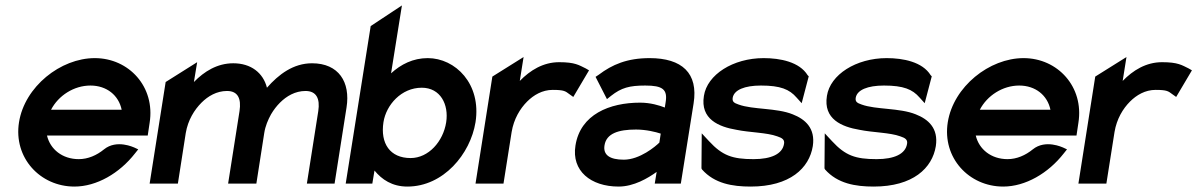

<svg xmlns="http://www.w3.org/2000/svg" viewBox="-20 -676 4409 707"><path d="M254 11C336 11 420 -38 477 -111L489 -126L474 -133C473 -133 410 -164 363 -126C336 -104 304 -90 270 -90C210 -90 165 -126 153 -177H524L531 -224C552 -356 455 -462 329 -462C203 -462 71 -357 50 -226C29 -95 128 11 254 11ZM313 -361C373 -361 417 -325 428 -272H168C195 -324 252 -361 313 -361Z M635 0 664 -186C672 -234 696 -272 722 -298C746 -322 778 -341 816 -341C856 -341 869 -313 862 -267L820 0H924L953 -186C957 -212 967 -235 978 -255C988 -272 999 -286 1011 -298C1035 -322 1067 -341 1105 -341C1145 -341 1159 -313 1152 -267L1110 0H1212L1256 -280C1271 -374 1227 -443 1129 -443C1060 -443 1006 -402 963 -353C949 -408 904 -443 839 -443C780 -443 732 -413 694 -374L706 -447L590 -374L531 0Z M1351 0 1359 -48C1386 -15 1424 11 1480 11C1613 11 1712 -109 1731 -226C1753 -367 1657 -462 1555 -462C1501 -462 1456 -439 1420 -406L1460 -656L1345 -580L1253 0ZM1533 -353C1602 -353 1633 -291 1623 -226C1612 -155 1558 -94 1492 -94C1416 -94 1380 -148 1392 -226C1402 -290 1458 -353 1533 -353Z M1834 0 1864 -190C1872 -238 1895 -276 1921 -302C1945 -326 1977 -345 2015 -345C2058 -345 2062 -340 2077 -329L2091 -319L2149 -417L2137 -424C2112 -436 2098 -447 2039 -447C1980 -447 1932 -417 1894 -378L1908 -466L1793 -394L1731 0Z M2258 11C2314 11 2366 -20 2398 -43L2391 0H2487L2534 -295C2552 -407 2491 -462 2372 -462C2289 -462 2234 -438 2185 -401L2173 -393L2215 -311L2230 -323C2268 -353 2298 -361 2356 -361C2420 -361 2439 -347 2431 -299L2428 -280C2408 -288 2375 -298 2337 -298C2225 -298 2117 -255 2099 -140C2084 -47 2155 11 2258 11ZM2322 -199C2359 -199 2395 -190 2413 -184L2408 -151C2394 -137 2336 -88 2277 -88C2226 -88 2200 -105 2206 -141C2213 -185 2258 -199 2322 -199Z M2692 -198C2740 -188 2804 -188 2842 -174C2860 -168 2870 -162 2867 -146C2861 -109 2820 -90 2755 -90C2677 -90 2640 -103 2591 -156L2564 -185L2563 -56L2565 -52C2611 0 2677 11 2744 11C2889 11 2960 -57 2973 -138C2983 -204 2945 -237 2899 -255C2840 -279 2752 -272 2700 -291C2682 -297 2676 -302 2678 -316C2683 -345 2722 -361 2782 -361C2854 -361 2887 -347 2913 -317L2932 -296L2958 -395L2954 -399C2924 -448 2853 -462 2792 -462C2679 -462 2584 -401 2572 -323C2558 -237 2627 -209 2692 -198Z M3145 -198C3193 -188 3257 -188 3295 -174C3313 -168 3323 -162 3320 -146C3314 -109 3273 -90 3208 -90C3130 -90 3093 -103 3044 -156L3017 -185L3016 -56L3018 -52C3064 0 3130 11 3197 11C3342 11 3413 -57 3426 -138C3436 -204 3398 -237 3352 -255C3293 -279 3205 -272 3153 -291C3135 -297 3129 -302 3131 -316C3136 -345 3175 -361 3235 -361C3307 -361 3340 -347 3366 -317L3385 -296L3411 -395L3407 -399C3377 -448 3306 -462 3245 -462C3132 -462 3037 -401 3025 -323C3011 -237 3080 -209 3145 -198Z M3674 11C3756 11 3840 -38 3897 -111L3909 -126L3894 -133C3893 -133 3830 -164 3783 -126C3756 -104 3724 -90 3690 -90C3630 -90 3585 -126 3573 -177H3944L3951 -224C3972 -356 3875 -462 3749 -462C3623 -462 3491 -357 3470 -226C3449 -95 3548 11 3674 11ZM3733 -361C3793 -361 3837 -325 3848 -272H3588C3615 -324 3672 -361 3733 -361Z M4054 0 4084 -190C4092 -238 4115 -276 4141 -302C4165 -326 4197 -345 4235 -345C4278 -345 4282 -340 4297 -329L4311 -319L4369 -417L4357 -424C4332 -436 4318 -447 4259 -447C4200 -447 4152 -417 4114 -378L4128 -466L4013 -394L3951 0Z"/></svg>

Font: Charger Pro
Style: BlkNarObl
Weight: 900
Designer: Jasper
Foundry: Cannot Into Space Fonts
Version: Version 1.09